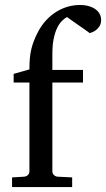

<svg xmlns="http://www.w3.org/2000/svg" viewBox="-20 -757 429 777"><path d="M389.2 -676.8Q389.2 -661.6 383.1 -651.6Q377 -641.6 368.9 -635.5Q360.8 -629.4 353.3 -626.5Q345.7 -623.5 342.8 -623Q341.8 -624 334.7 -629.2Q327.6 -634.3 317.6 -641.4Q307.6 -648.4 296.1 -656.2Q284.7 -664.1 274.9 -671.1Q265.1 -678.2 258.3 -682.9Q251.5 -687.5 251 -688Q240.2 -682.1 229.7 -671.4Q219.2 -660.6 210.7 -642.6Q202.1 -624.5 197 -598.9Q191.9 -573.2 191.9 -538.1V-474.1H315.9V-422.9H191.9V-64Q191.9 -54.7 198 -48.8Q204.1 -43 212.9 -42L272 -39.1V0H28.8V-39.1L78.1 -42Q86.9 -43 93 -48.8Q99.1 -54.7 99.1 -64V-422.9H35.2V-458L99.1 -476.1Q99.1 -501 100.8 -520.8Q102.5 -540.5 106.7 -557.9Q110.8 -575.2 117.2 -591.6Q123.5 -607.9 132.8 -626Q147.5 -654.3 166.7 -675Q186 -695.8 208.3 -709.5Q230.5 -723.1 254.6 -730Q278.8 -736.8 303.2 -736.8Q324.2 -736.8 340.3 -731.9Q356.4 -727.1 367.4 -718.8Q378.4 -710.4 383.8 -699.7Q389.2 -689 389.2 -676.8Z"/></svg>

Font: BabelStone Ogham
Style: Italic
Weight: 400
Italic angle: -30°
Designer: Andrew West
Foundry: BabelStone
Version: Version 2.02 March 14, 2022